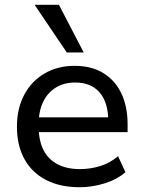

<svg xmlns="http://www.w3.org/2000/svg" viewBox="-20 -776 603 805"><path d="M314 9Q232 9 173 -21.5Q114 -52 82.5 -109Q51 -166 51 -245Q51 -320 81 -377.5Q111 -435 166 -467.5Q221 -500 293 -500Q363 -500 412.5 -470Q462 -440 488.5 -385Q515 -330 515 -254V-222H124V-284H451L434 -267Q434 -346 398 -388Q362 -430 295 -430Q248 -430 213.5 -408.5Q179 -387 160.5 -348Q142 -309 142 -255V-247Q142 -187 162 -147.5Q182 -108 221 -87.5Q260 -67 315 -67Q357 -67 398 -79Q439 -91 475 -121L506 -54Q470 -23 418 -7Q366 9 314 9ZM260 -556 125 -756H227L331 -556Z"/></svg>

Font: Nunito Sans 12pt ExtraLight 10pt Medium
Style: Regular
Weight: 500
Version: Version 3.101;gftools[0.9.27]